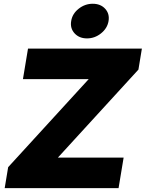

<svg xmlns="http://www.w3.org/2000/svg" viewBox="-20 -981 760 1001"><path d="M4.4 0 22.5 -109.4 442.4 -568.4H99.6L126 -727.5H719.7L701.7 -618.2L281.7 -159.2H624.5L598.1 0ZM433.6 -780.8Q393.1 -780.8 368.9 -807.1Q344.7 -833.5 351.1 -871.1Q356.9 -909.2 389.9 -935.3Q422.9 -961.4 463.4 -961.4Q504.4 -961.4 528.3 -935.3Q552.2 -909.2 545.9 -871.1Q539.6 -833.5 506.8 -807.1Q474.1 -780.8 433.6 -780.8Z"/></svg>

Font: Inter 16pt Black
Style: Italic
Weight: 900
Italic angle: -9.3988°
Version: Version 4.001;git-66647c0bb